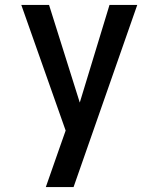

<svg xmlns="http://www.w3.org/2000/svg" viewBox="-20 -540 640 775"><path d="M165 215Q179 175 193 135Q207 95 221 55L245 -13L66 -520H178L302 -126L422 -520H534L277 215Z"/></svg>

Font: Iosevka Semibold Extended
Style: Regular
Weight: 600
Width: 7
Monospace: yes
Designer: Belleve Invis
Foundry: Belleve Invis
Version: Version 32.5.0; ttfautohint (v1.8.4)